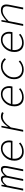

<svg xmlns="http://www.w3.org/2000/svg" viewBox="1828 -2360 544 4240"><g transform="rotate(-90 2100.0 -240.0)"><path d="M12 0 108 -480H141L132 -413H135Q199 -492 268 -492Q341 -492 341 -409Q412 -492 482 -492Q556 -492 556 -409Q556 -383 550 -352L480 0H439L509 -351Q514 -383 514 -398Q514 -455 468 -455Q404 -455 338 -359L266 0H225L296 -351Q301 -375 301 -398Q301 -455 254 -455Q221 -455 191 -432Q161 -409 124 -359L53 0Z M871 12Q778 12 725 -42Q672 -96 672 -192Q672 -319 752.5 -405.5Q833 -492 943 -492Q1026 -492 1072 -441.5Q1118 -391 1118 -310Q1118 -264 1108 -237H717Q714 -216 714 -195Q714 -117 757.5 -70.5Q801 -24 877 -24Q975 -24 1053 -93L1073 -63Q986 12 871 12ZM939 -457Q869 -457 808 -405Q747 -353 724 -272H1074Q1078 -289 1078 -313Q1078 -379 1040.5 -418Q1003 -457 939 -457Z M1311 0 1407 -480H1442L1417 -338H1421Q1530 -492 1646 -492Q1704 -492 1744 -465L1724 -430Q1690 -453 1640 -453Q1530 -453 1407 -273L1352 0Z M2071 12Q1978 12 1925 -42Q1872 -96 1872 -192Q1872 -319 1952.5 -405.5Q2033 -492 2143 -492Q2226 -492 2272 -441.5Q2318 -391 2318 -310Q2318 -264 2308 -237H1917Q1914 -216 1914 -195Q1914 -117 1957.5 -70.5Q2001 -24 2077 -24Q2175 -24 2253 -93L2273 -63Q2186 12 2071 12ZM2139 -457Q2069 -457 2008 -405Q1947 -353 1924 -272H2274Q2278 -289 2278 -313Q2278 -379 2240.5 -418Q2203 -457 2139 -457Z M2687 12Q2589 12 2530 -43Q2471 -98 2471 -201Q2471 -327 2557.5 -409.5Q2644 -492 2759 -492Q2873 -492 2936 -407L2907 -382Q2851 -456 2749 -456Q2660 -456 2586 -382Q2512 -308 2512 -207Q2512 -118 2560.5 -71Q2609 -24 2692 -24Q2782 -24 2863 -98L2885 -69Q2845 -32 2792 -10Q2739 12 2687 12Z M3271 12Q3178 12 3125 -42Q3072 -96 3072 -192Q3072 -319 3152.5 -405.5Q3233 -492 3343 -492Q3426 -492 3472 -441.5Q3518 -391 3518 -310Q3518 -264 3508 -237H3117Q3114 -216 3114 -195Q3114 -117 3157.5 -70.5Q3201 -24 3277 -24Q3375 -24 3453 -93L3473 -63Q3386 12 3271 12ZM3339 -457Q3269 -457 3208 -405Q3147 -353 3124 -272H3474Q3478 -289 3478 -313Q3478 -379 3440.5 -418Q3403 -457 3339 -457Z M3648 0 3744 -480H3778L3762 -373H3766Q3824 -429 3878.5 -460.5Q3933 -492 3998 -492Q4061 -492 4091 -460.5Q4121 -429 4121 -375Q4121 -339 4111 -292L4053 0H4012L4070 -288Q4080 -336 4080 -367Q4080 -409 4056 -432Q4032 -455 3987 -455Q3880 -455 3754 -321L3689 0Z"/></g></svg>

Font: TypoPRO Source Code Pro
Style: Italic
Weight: 300
Italic angle: -11°
Monospace: yes
Designer: Paul D. Hunt, Teo Tuominen
Foundry: Adobe Systems Incorporated
Version: Version 1.030;PS 1.0;hotconv 1.0.84;makeotf.lib2.5.63406